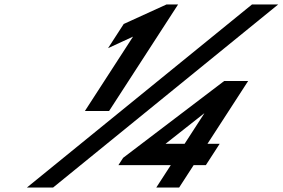

<svg xmlns="http://www.w3.org/2000/svg" viewBox="-20 -845 1273 865"><path d="M466.8 -628 579.4 -680 362.5 -345H471.5L782.4 -825H730.4L537.4 -737ZM1233.4 -825H1115.4L101 0H219ZM914.6 -197 1097.9 -480H989.9L534.8 -134L513.4 -101H749.4L684 0H787L852.4 -101H907.4L969.6 -197ZM900.3 -334 811.6 -197H725.6L899.3 -334Z"/></svg>

Font: Hussar
Style: BdWodka
Weight: 700
Foundry: Cannot Into Space Fonts
Version: Version 2.00